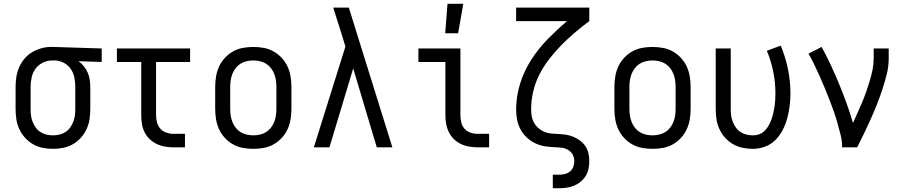

<svg xmlns="http://www.w3.org/2000/svg" viewBox="-20 -775 4765 1010"><path d="M258 8Q231 8 204 2.5Q177 -3 153.5 -16.5Q130 -30 111.5 -50.5Q93 -71 81.5 -96Q70 -121 66 -148Q62 -175 62 -202V-318Q62 -344 66 -370Q70 -396 80.5 -420.5Q91 -445 108 -465.5Q125 -486 147.5 -499.5Q170 -513 195.5 -520.5Q221 -528 248 -528H263L515 -520V-449L393 -453Q409 -442 421 -426.5Q433 -411 441 -393.5Q449 -376 452 -356.5Q455 -337 455 -318V-202Q455 -175 451 -148Q447 -121 435.5 -96Q424 -71 405.5 -50.5Q387 -30 363.5 -16.5Q340 -3 313 2.5Q286 8 258 8ZM259 -63Q276 -63 293 -67Q310 -71 324.5 -80.5Q339 -90 349 -104Q359 -118 365.5 -134.5Q372 -151 374 -168Q376 -185 376 -202V-318Q376 -342 371.5 -366Q367 -390 353.5 -410.5Q340 -431 318.5 -443Q297 -455 273 -457H254Q229 -457 205.5 -445.5Q182 -434 167 -413.5Q152 -393 146.5 -368Q141 -343 141 -318V-202Q141 -185 143 -168Q145 -151 151.5 -134.5Q158 -118 168 -104Q178 -90 192.5 -80.5Q207 -71 224 -67Q241 -63 259 -63Z M953 0H891Q869 0 846.5 -4Q824 -8 803.5 -18Q783 -28 766.5 -44Q750 -60 740 -80.5Q730 -101 726.5 -123.5Q723 -146 723 -169V-449H595V-520H980V-449H801V-169Q801 -150 806 -131Q811 -112 823.5 -98Q836 -84 854.5 -77.5Q873 -71 891 -71H953Z M1312 8Q1285 8 1257.5 3Q1230 -2 1206 -15.5Q1182 -29 1163 -49.5Q1144 -70 1132.5 -95Q1121 -120 1116.5 -147.5Q1112 -175 1112 -202V-318Q1112 -345 1116.5 -372.5Q1121 -400 1132.5 -425Q1144 -450 1163 -470.5Q1182 -491 1206 -504.5Q1230 -518 1257.5 -523Q1285 -528 1312 -528Q1340 -528 1367.5 -523Q1395 -518 1419 -504.5Q1443 -491 1462 -470.5Q1481 -450 1492.5 -425Q1504 -400 1508.5 -372.5Q1513 -345 1513 -318V-202Q1513 -175 1508.5 -147.5Q1504 -120 1492.5 -95Q1481 -70 1462 -49.5Q1443 -29 1419 -15.5Q1395 -2 1367.5 3Q1340 8 1312 8ZM1313 -63Q1330 -63 1347.5 -67Q1365 -71 1379.5 -80Q1394 -89 1405 -103Q1416 -117 1422.5 -133.5Q1429 -150 1431.5 -167.5Q1434 -185 1434 -202V-318Q1434 -335 1431.5 -352.5Q1429 -370 1422.5 -386.5Q1416 -403 1405 -417Q1394 -431 1379.5 -440Q1365 -449 1347.5 -453Q1330 -457 1313 -457Q1295 -457 1277.5 -453Q1260 -449 1245.5 -440Q1231 -431 1220 -417Q1209 -403 1202.5 -386.5Q1196 -370 1193.5 -352.5Q1191 -335 1191 -318V-202Q1191 -185 1193.5 -167.5Q1196 -150 1202.5 -133.5Q1209 -117 1220 -103Q1231 -89 1245.5 -80Q1260 -71 1277.5 -67Q1295 -63 1313 -63Z M1713 0H1631L1797 -530L1773 -609Q1763 -640 1753 -671.5Q1743 -703 1733 -735H1815L2044 0H1962L1838 -415Z M2553 0H2492Q2469 0 2446.5 -4Q2424 -8 2403.5 -18Q2383 -28 2367 -44Q2351 -60 2341 -80.5Q2331 -101 2327 -123.5Q2323 -146 2323 -169V-449H2181V-520H2402V-169Q2402 -150 2406.5 -131Q2411 -112 2423.5 -98Q2436 -84 2454.5 -77.5Q2473 -71 2492 -71H2553ZM2322 -600 2334 -755H2417L2390 -600Z M2888 215V144H2923Q2938 144 2953 140Q2968 136 2979.5 126Q2991 116 2996 101.5Q3001 87 3001 72Q3001 55 2993.5 40Q2986 25 2971.5 15.5Q2957 6 2940.5 3Q2924 0 2907 0Q2880 -1 2852.5 -4.5Q2825 -8 2799.5 -19.5Q2774 -31 2753.5 -49.5Q2733 -68 2719.5 -92Q2706 -116 2700.5 -143.5Q2695 -171 2695 -198Q2695 -268 2716 -335Q2737 -402 2774.5 -460.5Q2812 -519 2861 -569Q2910 -619 2963 -664H2695V-735H3080V-664Q3041 -635 3004.5 -604Q2968 -573 2934 -538.5Q2900 -504 2870 -465.5Q2840 -427 2818 -384Q2796 -341 2785 -294Q2774 -247 2774 -198Q2774 -181 2777 -163.5Q2780 -146 2788.5 -130.5Q2797 -115 2810 -103Q2823 -91 2839 -83.5Q2855 -76 2872.5 -73.5Q2890 -71 2907 -71H2908Q2929 -70 2950 -67.5Q2971 -65 2991 -57.5Q3011 -50 3028.5 -37.5Q3046 -25 3058 -8Q3070 9 3075 30Q3080 51 3080 72Q3080 92 3076 112Q3072 132 3061.5 149.5Q3051 167 3035.5 180Q3020 193 3001.5 201Q2983 209 2963 212Q2943 215 2923 215Z M3412 8Q3385 8 3357.5 3Q3330 -2 3306 -15.5Q3282 -29 3263 -49.5Q3244 -70 3232.5 -95Q3221 -120 3216.5 -147.5Q3212 -175 3212 -202V-318Q3212 -345 3216.5 -372.5Q3221 -400 3232.5 -425Q3244 -450 3263 -470.5Q3282 -491 3306 -504.5Q3330 -518 3357.5 -523Q3385 -528 3412 -528Q3440 -528 3467.5 -523Q3495 -518 3519 -504.5Q3543 -491 3562 -470.5Q3581 -450 3592.5 -425Q3604 -400 3608.5 -372.5Q3613 -345 3613 -318V-202Q3613 -175 3608.5 -147.5Q3604 -120 3592.5 -95Q3581 -70 3562 -49.5Q3543 -29 3519 -15.5Q3495 -2 3467.5 3Q3440 8 3412 8ZM3413 -63Q3430 -63 3447.5 -67Q3465 -71 3479.5 -80Q3494 -89 3505 -103Q3516 -117 3522.5 -133.5Q3529 -150 3531.5 -167.5Q3534 -185 3534 -202V-318Q3534 -335 3531.5 -352.5Q3529 -370 3522.5 -386.5Q3516 -403 3505 -417Q3494 -431 3479.5 -440Q3465 -449 3447.5 -453Q3430 -457 3413 -457Q3395 -457 3377.5 -453Q3360 -449 3345.5 -440Q3331 -431 3320 -417Q3309 -403 3302.5 -386.5Q3296 -370 3293.5 -352.5Q3291 -335 3291 -318V-202Q3291 -185 3293.5 -167.5Q3296 -150 3302.5 -133.5Q3309 -117 3320 -103Q3331 -89 3345.5 -80Q3360 -71 3377.5 -67Q3395 -63 3413 -63Z M3941 8Q3914 8 3887 2.5Q3860 -3 3836.5 -16.5Q3813 -30 3794.5 -50.5Q3776 -71 3764.5 -96Q3753 -121 3749 -148Q3745 -175 3745 -202V-520H3824V-202Q3824 -185 3826 -168Q3828 -151 3834.5 -134.5Q3841 -118 3851 -104Q3861 -90 3875.5 -80.5Q3890 -71 3907 -67Q3924 -63 3941 -63Q3959 -63 3975.5 -69.5Q3992 -76 4004 -88.5Q4016 -101 4024.5 -116.5Q4033 -132 4038.5 -148Q4044 -164 4048 -181Q4052 -198 4054.5 -215Q4057 -232 4058 -249.5Q4059 -267 4059 -284Q4059 -342 4047.5 -398.5Q4036 -455 4014 -508L4087 -535Q4112 -475 4125 -411.5Q4138 -348 4138 -284Q4138 -251 4134 -218.5Q4130 -186 4121.5 -154Q4113 -122 4098 -92.5Q4083 -63 4060 -39.5Q4037 -16 4005.5 -4Q3974 8 3941 8Z M4410 0Q4410 -33 4402 -65Q4394 -97 4385 -129Q4376 -161 4365 -192Q4354 -223 4342 -253.5Q4330 -284 4317.5 -314.5Q4305 -345 4291.5 -375Q4278 -405 4263.5 -435Q4249 -465 4233 -493L4302 -528Q4328 -481 4351 -431.5Q4374 -382 4394.5 -332Q4415 -282 4433.5 -231Q4452 -180 4467 -128Q4479 -155 4491.5 -182.5Q4504 -210 4515.5 -237.5Q4527 -265 4537 -293.5Q4547 -322 4555.5 -350.5Q4564 -379 4570 -408.5Q4576 -438 4576 -468V-520H4655V-468Q4655 -426 4645 -385.5Q4635 -345 4622 -305.5Q4609 -266 4593.5 -227Q4578 -188 4561 -150Q4544 -112 4526 -74.5Q4508 -37 4489 0Z"/></svg>

Font: Iosevka Pride
Style: Regular
Weight: 400
Monospace: yes
Designer: Belleve Invis
Foundry: Belleve Invis
Version: Version 30.3.1; ttfautohint (v1.8.4)